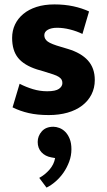

<svg xmlns="http://www.w3.org/2000/svg" viewBox="-20 -511 484 871"><path d="M354 -357Q327 -370 297 -377.5Q267 -385 239 -385Q213 -385 197 -376Q181 -367 181 -351Q181 -334 196.5 -322.5Q212 -311 258 -298L288 -289Q348 -271 379 -236.5Q410 -202 410 -148Q410 -112 395 -82.5Q380 -53 352.5 -32Q325 -11 286.5 0Q248 11 201 11Q150 11 110.5 2Q71 -7 37 -24L69 -131Q98 -116 129.5 -106.5Q161 -97 194 -97Q232 -97 247.5 -108Q263 -119 263 -134Q263 -143 259.5 -149.5Q256 -156 247 -162Q238 -168 221.5 -173.5Q205 -179 179 -187L148 -196Q89 -215 62 -248.5Q35 -282 35 -339Q35 -372 48 -399.5Q61 -427 85.5 -447.5Q110 -468 145.5 -479.5Q181 -491 227 -491Q273 -491 312.5 -482.5Q352 -474 384 -459ZM213 203Q185 198 168 179.5Q151 161 151 133Q151 106 169.5 85Q188 64 222 64Q235 64 249.5 69.5Q264 75 276 87Q288 99 296 118.5Q304 138 304 166Q304 195 294 222Q284 249 268.5 271.5Q253 294 232.5 312Q212 330 191 340L158 296Q184 282 204.5 258.5Q225 235 230 206Z"/></svg>

Font: Mukta Vaani ExtraBold
Style: Regular
Weight: 800
Designer: Noopur Datye, Girish Dalvi, Yashodeep Gholap, Pallavi Karambelkar
Foundry: Ek Type
Version: Version 2.538;PS 1.000;hotconv 16.6.51;makeotf.lib2.5.65220;